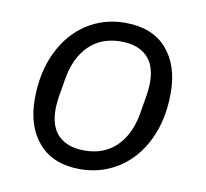

<svg xmlns="http://www.w3.org/2000/svg" viewBox="-65 -599 731 682"><g transform="rotate(10 300.0 -258.0)"><path d="M64 -206Q64 -302 99.5 -375.5Q135 -449 196.5 -488.5Q258 -528 334 -528Q432 -528 484 -469Q536 -410 536 -310Q536 -214 500.5 -140.5Q465 -67 403 -27.5Q341 12 265 12Q168 12 116 -47.5Q64 -107 64 -206ZM442 -222 452 -282 453 -287Q457 -315 457 -333Q457 -397 424 -428.5Q391 -460 331 -460Q260 -460 215.5 -416Q171 -372 158 -294L148 -234L147 -229Q143 -201 143 -183Q143 -119 176 -87.5Q209 -56 269 -56Q340 -56 384.5 -100Q429 -144 442 -222Z"/></g></svg>

Font: iA Writer Mono V
Style: Regular
Weight: 400
Italic angle: -9.5°
Designer: Mike Abbink, Paul van der Laan, Pieter van Rosmalen
Foundry: Bold Monday
Version: Version 2.000